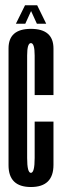

<svg xmlns="http://www.w3.org/2000/svg" viewBox="-20 -717 242 740"><path d="M99.1 3.8Q12.9 3.8 12.9 -80.1Q12.9 -163.9 12.9 -299.6Q12.9 -455.2 12.9 -530.5Q12.9 -605.8 99.1 -605.8Q186.1 -605.8 186.1 -530.1Q186.1 -454.4 186.1 -350.7H113.6Q113.6 -455 113.6 -503Q113.6 -550.9 99.1 -550.9Q84.6 -550.9 84.6 -503Q84.6 -455 84.6 -299.6Q84.6 -165.4 84.6 -108.1Q84.6 -50.8 99.1 -50.8Q113.6 -50.8 113.6 -108.1Q113.6 -165.4 113.6 -248.4H186.1Q186.1 -166.6 186.1 -81.4Q186.1 3.8 99.1 3.8ZM41.2 -625.4 76.4 -696.6H123.3L158.2 -625.4H122.2L99.8 -674.5L77.4 -625.4Z"/></svg>

Font: Anybody UltraCondensed Thin
Style: Regular
Weight: 100
Width: 1
Designer: Tyler Finck
Foundry: Etcetera Type Company
Version: Version 1.110